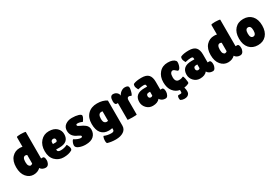

<svg xmlns="http://www.w3.org/2000/svg" viewBox="79 -1913 4792 3310"><g transform="rotate(-30 2474.5 -258.0)"><path d="M298 -694Q298 -709 377 -709Q404 -709 439.5 -705.5Q475 -702 475 -696V-169H510Q535 -169 543 -124Q545 -111 545 -88.5Q545 -66 531 -34Q511 10 467 10Q434 10 408.5 -3Q383 -16 374 -30L365 -43Q310 10 227 10Q144 10 85 -59Q26 -128 26 -251.5Q26 -375 88 -442.5Q150 -510 243 -510Q270 -510 298 -504ZM265 -350Q209 -350 209 -249Q209 -198 225 -175.5Q241 -153 260.5 -153Q280 -153 298 -170V-340Q281 -350 265 -350Z M988 -27Q925 10 826 10Q727 10 659 -57.5Q591 -125 591 -244.5Q591 -364 656.5 -437Q722 -510 822 -510Q922 -510 976.5 -459Q1031 -408 1031 -335Q1031 -173 845 -173H776Q776 -143 792.5 -131.5Q809 -120 841 -120Q911 -120 974 -152Q975 -153 983 -138Q1007 -95 1007 -65.5Q1007 -36 988 -27ZM863 -316Q863 -358 822 -358Q803 -358 789.5 -346.5Q776 -335 776 -313V-282H830Q863 -282 863 -316Z M1117 -180Q1198 -131 1245 -131Q1275 -131 1275 -152Q1275 -167 1223 -191Q1098 -242 1098 -358Q1098 -432 1152 -471Q1206 -510 1281.5 -510Q1357 -510 1409.5 -494Q1462 -478 1462 -452Q1462 -430 1440.5 -394Q1419 -358 1411 -355Q1368 -379 1318 -379Q1291 -379 1291 -360Q1291 -348 1301.5 -339.5Q1312 -331 1340 -318.5Q1368 -306 1386.5 -296Q1405 -286 1428 -268Q1476 -230 1476 -169Q1476 -89 1423 -39.5Q1370 10 1263 10Q1192 10 1134 -14Q1076 -38 1076 -80Q1076 -108 1089.5 -139Q1103 -170 1117 -180Z M1730 0Q1633 0 1580 -62.5Q1527 -125 1527 -247.5Q1527 -370 1596.5 -439.5Q1666 -509 1781.5 -509Q1897 -509 1972 -458V40Q1972 114 1912 153.5Q1852 193 1758 193Q1664 193 1590 169Q1580 145 1580 126Q1580 62 1601 32Q1668 61 1744 61Q1799 61 1799 22V-8Q1756 0 1730 0ZM1776 -346Q1709 -346 1709 -245Q1709 -182 1735 -163Q1752 -150 1769 -150Q1786 -150 1799 -153V-343Q1787 -346 1776 -346Z M2281 -1Q2281 6 2190 6Q2099 4 2099 -2V-334H2072Q2056 -334 2046.5 -353.5Q2037 -373 2037 -402Q2037 -510 2101 -510Q2146 -510 2176 -482.5Q2206 -455 2206 -420Q2227 -461 2262.5 -485.5Q2298 -510 2335 -510Q2393 -510 2405 -480Q2408 -472 2408 -456.5Q2408 -441 2398.5 -401Q2389 -361 2379 -343Q2369 -325 2367 -325Q2365 -325 2348.5 -332.5Q2332 -340 2319 -340Q2281 -340 2281 -280Z M2521 -363Q2493 -413 2493 -444.5Q2493 -476 2510 -485Q2567 -510 2666.5 -510Q2766 -510 2807 -463.5Q2848 -417 2848 -326V-168H2882Q2899 -168 2908.5 -148Q2918 -128 2918 -93Q2918 -58 2900.5 -24Q2883 10 2853 10Q2799 10 2766 -19Q2751 -31 2743 -48Q2697 10 2600 10Q2527 10 2477 -42Q2427 -94 2427 -165Q2427 -328 2622 -328H2677V-338Q2677 -364 2668.5 -371.5Q2660 -379 2629 -379Q2591 -379 2521 -363ZM2601 -179Q2601 -157 2613 -145.5Q2625 -134 2643.5 -134Q2662 -134 2677 -149V-226H2649Q2601 -226 2601 -179Z M3139 -248Q3139 -150 3213 -150Q3261 -150 3293 -169Q3308 -169 3317.5 -117.5Q3327 -66 3327 -47.5Q3327 -29 3322 -23Q3282 1 3225 7Q3237 53 3237 83Q3237 113 3228 130Q3203 177 3135 177Q3094 177 3062 160Q3050 154 3050 127Q3050 120 3050 110Q3055 69 3073 69H3106Q3127 69 3133 63.5Q3139 58 3139 37V6Q3060 -7 3008 -73.5Q2956 -140 2956 -252Q2956 -364 3019.5 -437Q3083 -510 3188.5 -510Q3294 -510 3335 -459Q3344 -448 3344 -426.5Q3344 -405 3336 -374Q3318 -310 3289 -300Q3285 -299 3277.5 -299Q3270 -299 3259 -311Q3220 -350 3196.5 -350Q3173 -350 3156 -326Q3139 -302 3139 -248Z M3462 -363Q3434 -413 3434 -444.5Q3434 -476 3451 -485Q3508 -510 3607.5 -510Q3707 -510 3748 -463.5Q3789 -417 3789 -326V-168H3823Q3840 -168 3849.5 -148Q3859 -128 3859 -93Q3859 -58 3841.5 -24Q3824 10 3794 10Q3740 10 3707 -19Q3692 -31 3684 -48Q3638 10 3541 10Q3468 10 3418 -42Q3368 -94 3368 -165Q3368 -328 3563 -328H3618V-338Q3618 -364 3609.5 -371.5Q3601 -379 3570 -379Q3532 -379 3462 -363ZM3542 -179Q3542 -157 3554 -145.5Q3566 -134 3584.5 -134Q3603 -134 3618 -149V-226H3590Q3542 -226 3542 -179Z M4169 -694Q4169 -709 4248 -709Q4275 -709 4310.5 -705.5Q4346 -702 4346 -696V-169H4381Q4406 -169 4414 -124Q4416 -111 4416 -88.5Q4416 -66 4402 -34Q4382 10 4338 10Q4305 10 4279.5 -3Q4254 -16 4245 -30L4236 -43Q4181 10 4098 10Q4015 10 3956 -59Q3897 -128 3897 -251.5Q3897 -375 3959 -442.5Q4021 -510 4114 -510Q4141 -510 4169 -504ZM4136 -350Q4080 -350 4080 -249Q4080 -198 4096 -175.5Q4112 -153 4131.5 -153Q4151 -153 4169 -170V-340Q4152 -350 4136 -350Z M4524.5 -59Q4462 -128 4462 -250Q4462 -372 4524.5 -441Q4587 -510 4693 -510Q4799 -510 4861 -441Q4923 -372 4923 -250Q4923 -128 4861 -59Q4799 10 4693 10Q4587 10 4524.5 -59ZM4693.5 -343Q4637 -343 4637 -251Q4637 -159 4693.5 -159Q4750 -159 4750 -251Q4750 -343 4693.5 -343Z"/></g></svg>

Font: Lilita One Rus
Style: Regular
Weight: 400
Designer: Juan Montoreano
Foundry: Juan Montoreano
Version: Version 1.002